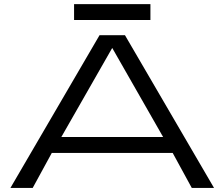

<svg xmlns="http://www.w3.org/2000/svg" viewBox="-20 -923 1102 943"><path d="M31.2 0 468.8 -750H593.8L1031.2 0H921.9L828.1 -171.9H234.4L140.6 0ZM281.2 -250H781.2L531.2 -687.5ZM343.8 -824.7V-902.8H718.8V-824.7Z"/></svg>

Font: Michroma
Style: Regular
Weight: 400
Designer: Vernon Adams
Foundry: Vernon Adams
Version: Version 1.100; ttfautohint (v1.8.4.7-5d5b);gftools[0.9.29]